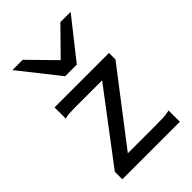

<svg xmlns="http://www.w3.org/2000/svg" viewBox="-230 -875 968 968"><g transform="rotate(-45 254.0 -390.5)"><path d="M454.1 -498V-451.7L163.6 -73.2H373.5Q395 -73.2 417.2 -74.2Q439.5 -75.2 461.4 -80.6V0H51.3V-53.7L332 -424.8H141.6Q119.6 -424.8 99.6 -423.8Q79.6 -422.9 65.9 -417.5V-498ZM122.1 -781.2 256.3 -644.5 390.6 -781.2H463.9L297.9 -571.3H214.8L48.8 -781.2Z"/></g></svg>

Font: Andika Phon
Style: Regular
Weight: 400
Designer: Victor Gaultney, Annie Olsen, Julie Remington, Don Collingsworth, Eric Hays, Becca Hirsbrunner
Foundry: SIL International
Version: Version 5.000